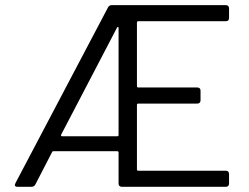

<svg xmlns="http://www.w3.org/2000/svg" viewBox="-20 -720 961 740"><path d="M862.8 -687V-650.9Q862.8 -638.2 850.1 -638.2H513.2Q507.8 -638.2 507.8 -632.8V-388.2Q507.8 -382.8 513.2 -382.8H740.2Q752.9 -382.8 752.9 -370.1V-334Q752.9 -320.8 740.2 -320.8H513.2Q507.8 -320.8 507.8 -315.9V-66.9Q507.8 -62 513.2 -62H850.1Q862.8 -62 862.8 -48.8V-13.2Q862.8 0 850.1 0H450.2Q437 0 437 -13.2V-131.8Q437 -137.2 432.1 -137.2H186Q181.6 -137.2 180.2 -132.8L116.2 -8.8Q111.8 0 100.1 0H48.8Q31.7 0 40 -15.1L396 -690.9Q400.4 -700.2 411.1 -700.2H850.1Q862.8 -700.2 862.8 -687ZM431.2 -613.8 215.8 -201.2Q212.9 -194.8 220.2 -194.8H432.1Q437 -194.8 437 -200.2V-611.8Q437 -615.2 435.3 -616Q433.6 -616.7 431.2 -613.8Z"/></svg>

Font: Barlow
Style: Regular
Weight: 400
Designer: Jeremy Tribby
Foundry: Jeremy Tribby
Version: Version 1.101